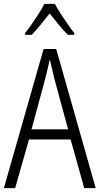

<svg xmlns="http://www.w3.org/2000/svg" viewBox="-20 -967 512 987"><path d="M413 0 343 -250H129L58 0H0L204 -715H269L472 0ZM258 -568Q253 -591 247 -615.5Q241 -640 236 -662Q231 -639 225.5 -615.5Q220 -592 214 -568L142 -302H330ZM262 -947Q274 -924 292.5 -895.5Q311 -867 330 -840Q349 -813 362 -797V-788H329Q306 -810 282 -840Q258 -870 235 -898Q213 -870 188.5 -839.5Q164 -809 143 -788H109V-797Q125 -817 143.5 -843.5Q162 -870 179.5 -897.5Q197 -925 208 -947Z"/></svg>

Font: Noto Sans Myanmar UI Condensed Light
Style: Regular
Weight: 300
Width: 3
Designer: Monotype Design Team
Foundry: Monotype Imaging Inc.
Version: Version 2.103; ttfautohint (v1.8.4.7-5d5b)